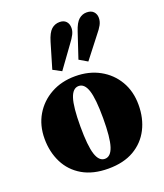

<svg xmlns="http://www.w3.org/2000/svg" viewBox="-148 -899 868 1014"><g transform="rotate(-20 286.0 -392.0)"><path d="M286 16Q200 16 141 -18.5Q82 -53 52 -113Q22 -173 22 -247Q22 -322 56 -379.5Q90 -437 149.5 -470Q209 -503 286 -503Q363 -503 422.5 -470.5Q482 -438 516 -380.5Q550 -323 550 -247Q550 -171 519.5 -111.5Q489 -52 430.5 -18Q372 16 286 16ZM286 -39Q319 -39 334.5 -87Q350 -135 350 -244Q350 -353 334.5 -400.5Q319 -448 286 -448Q253 -448 237.5 -400.5Q222 -353 222 -244Q222 -135 237.5 -87Q253 -39 286 -39ZM185 -576 227 -718Q241 -765 260.5 -782.5Q280 -800 307 -800Q330 -800 343 -786.5Q356 -773 356 -749Q356 -732 347 -714Q338 -696 319 -671L232 -551ZM333 -579 380 -720Q395 -766 414.5 -782.5Q434 -799 458 -799Q484 -799 497 -785Q510 -771 510 -750Q510 -730 500 -711.5Q490 -693 470 -669L379 -552Z"/></g></svg>

Font: Source Serif Pro Black
Style: Regular
Weight: 900
Designer: Frank Grießhammer
Foundry: Adobe Systems Incorporated
Version: Version 3.001;hotconv 1.0.111;makeotfexe 2.5.65597